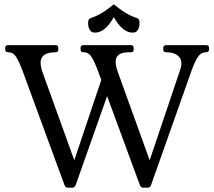

<svg xmlns="http://www.w3.org/2000/svg" viewBox="-20 -869 992 889"><path d="M294 0Q284 0 279 -11L83 -545Q70 -580 56 -603.5Q42 -627 18 -627Q4 -627 4 -640V-647Q4 -660 18 -660H237Q250 -660 250 -647V-640Q250 -627 237 -627Q208 -627 190.5 -618Q173 -609 169 -589.5Q165 -570 176 -537L324 -127L449 -499L432 -545Q419 -580 405 -603.5Q391 -627 367 -627Q353 -627 353 -640V-647Q353 -660 367 -660H586Q599 -660 599 -647V-640Q599 -627 587 -627H578Q535 -627 521.5 -606.5Q508 -586 525 -537L673 -127L814 -545Q828 -585 809 -606Q790 -627 749 -627Q736 -627 736 -640V-647Q736 -660 749 -660H934Q948 -660 948 -647V-640Q948 -627 934 -627Q909 -627 894.5 -602.5Q880 -578 868 -545L679 -11Q674 0 664 0H643Q633 0 628 -11L476 -424L330 -11Q325 0 315 0ZM507 -790Q498 -773 485 -756.5Q472 -740 455.5 -729Q439 -718 419 -718Q403 -718 395.5 -731Q388 -744 388 -761Q388 -769 389.5 -775Q391 -781 397 -784Q417 -791 432.5 -798.5Q448 -806 465 -817.5Q482 -829 507 -849Q532 -829 549 -817.5Q566 -806 581.5 -798.5Q597 -791 617 -784Q623 -781 624.5 -775Q626 -769 626 -761Q626 -744 618.5 -731Q611 -718 595 -718Q575 -718 558.5 -729Q542 -740 529 -756.5Q516 -773 507 -790Z"/></svg>

Font: Young Serif Light
Style: Regular
Weight: 300
Designer: Bastien Sozeau
Foundry: NBR — Bastien Sozeau
Version: Version 5.001